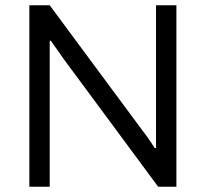

<svg xmlns="http://www.w3.org/2000/svg" viewBox="-20 -706 777 726"><path d="M91 0V-686H168L519 -212Q525 -205 533.5 -193Q542 -181 550.5 -168.5Q559 -156 565 -146H570Q570 -163 570 -179.5Q570 -196 570 -212V-686H647V0H578L220 -484Q213 -494 198 -515.5Q183 -537 172 -552H168Q168 -535 168 -518.5Q168 -502 168 -484V0Z"/></svg>

Font: Archivo SemiBold Light
Style: Regular
Weight: 300
Version: Version 2.001